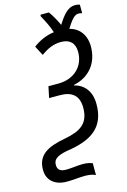

<svg xmlns="http://www.w3.org/2000/svg" viewBox="-204 -918 790 1190"><g transform="rotate(-15 191.0 -323.5)"><path d="M257 202V126C242 120 223 115 196 115C157 115 124 122 88 122C49 122 33 107 33 77C33 33 72 18 152 6C296 -20 374 -84 374 -221C375 -307 330 -355 269 -370L270 -373C372 -394 433 -471 433 -576C433 -650 394 -701 332 -716C360 -760 383 -793 410 -793C419 -793 427 -791 434 -789V-844C426 -847 417 -849 403 -849C358 -849 325 -809 290 -753C271 -793 253 -824 236 -847H182L181 -837C200 -802 221 -763 234 -721C183 -714 139 -694 99 -664L131 -603C171 -631 209 -651 261 -651C318 -651 348 -620 348 -564C348 -469 277 -406 180 -406H115L100 -334H169C246 -334 289 -300 289 -222C289 -119 230 -85 129 -66C13 -45 -52 -8 -52 86C-52 152 -6 195 74 195C113 195 154 189 190 189C218 189 242 194 257 202Z"/></g></svg>

Font: Noto Sans Condensed
Style: Italic
Weight: 400
Width: 3
Italic angle: -12°
Designer: Monotype Design Team
Foundry: Monotype Imaging Inc.
Version: Version 2.013